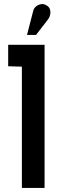

<svg xmlns="http://www.w3.org/2000/svg" viewBox="-20 -919 280 939"><path d="M214 -823Q223 -835 225.5 -848.5Q228 -862 224 -874Q220 -886 207 -893Q194 -901 180 -898.5Q166 -896 155.5 -887Q145 -878 142 -864L112 -748H156ZM20 -595 87 -593V0H198V-700H20Z"/></svg>

Font: Advent Pro
Style: Regular
Weight: 400
Designer: VivaRado, Andreas Kalpakidis
Foundry: VivaRado, Andreas Kalpakidis
Version: Version 3.000